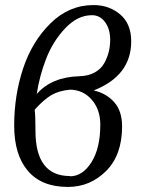

<svg xmlns="http://www.w3.org/2000/svg" viewBox="-20 -726 616 758"><path d="M350 -369Q399 -358 430.5 -323Q462 -288 462 -227Q462 -114 399 -51Q336 12 248 12Q144 12 90 -51.5Q36 -115 36 -230Q36 -350 71.5 -456.5Q107 -563 180 -634.5Q253 -706 349 -706Q411 -706 454.5 -669Q498 -632 498 -563Q498 -427 350 -369ZM256 -31V-30Q306 -30 341 -85.5Q376 -141 376 -234Q376 -293 342.5 -332Q309 -371 257 -372Q213 -368 183.5 -351Q154 -334 117 -293Q120 -268 120 -210Q120 -31 256 -31ZM415 -570V-569Q415 -611 395 -638.5Q375 -666 343 -666Q286 -666 237.5 -614.5Q189 -563 162.5 -495Q136 -427 125 -355Q184 -422 293 -425Q329 -426 354 -440Q379 -454 391.5 -476.5Q404 -499 409.5 -522Q415 -545 415 -570Z"/></svg>

Font: Libra Serif Modern
Style: Italic
Weight: 400
Italic angle: -12°
Designer: Stefan Peev, Context Ltd
Foundry: Stefan Peev, Context Ltd
Version: Version 1.000